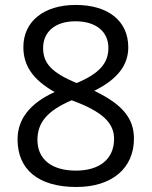

<svg xmlns="http://www.w3.org/2000/svg" viewBox="-20 -744 612 774"><path d="M285.2 -724.1C156.7 -724.1 74.2 -657.7 74.2 -554.2C74.2 -481.4 110.4 -423.8 200.2 -373C100.6 -327.6 50.8 -263.7 50.8 -182.1C50.8 -59.6 135.7 9.8 288.1 9.8C432.1 9.8 520 -66.4 520 -185.1C520 -265.1 475.6 -322.8 359.9 -377.9C455.6 -425.3 497.1 -482.9 497.1 -553.2C497.1 -660.2 415.5 -724.1 285.2 -724.1ZM284.2 -658.2C366.7 -658.2 417 -616.7 417 -550.8C417 -490.7 382.3 -448.2 289.1 -409.2C185.5 -452.1 153.8 -490.7 153.8 -550.8C153.8 -615.7 202.6 -658.2 284.2 -658.2ZM130.9 -180.2C130.9 -250.5 171.9 -298.3 269 -339.8C395.5 -293.5 439.9 -247.1 439.9 -184.1C439.9 -104.5 383.3 -56.2 286.1 -56.2C188 -56.2 130.9 -102.1 130.9 -180.2Z"/></svg>

Font: Open Sans
Style: Regular
Weight: 400
Foundry: Ascender Corporation
Version: Version 1.100;PS 001.100;hotconv 1.0.88;makeotf.lib2.5.64775